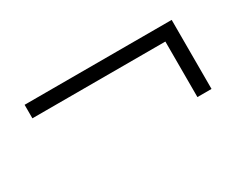

<svg xmlns="http://www.w3.org/2000/svg" viewBox="-45 -524 689 554"><g transform="rotate(-30 300.0 -247.0)"><path d="M493 -317H50V-362H540V-132H493Z"/></g></svg>

Font: Krub Light
Style: Regular
Weight: 300
Designer: Ekaluck Peanpanawate
Foundry: Cadson Demak Co.,Ltd.
Version: Version 1.000; ttfautohint (v1.6)